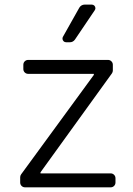

<svg xmlns="http://www.w3.org/2000/svg" viewBox="-20 -802 570 822"><path d="M66.4 -20.6V-43.3Q66.4 -49.7 70.3 -55.4L381.7 -481.2V-485.8H100.9Q92 -485.8 85.9 -491.8Q79.9 -497.9 79.9 -506.4V-524.5Q79.9 -533.4 85.9 -539.4Q92 -545.5 100.9 -545.5H442.5Q451 -545.5 457 -539.4Q463.1 -533.4 463.1 -524.5V-500Q463.1 -493.6 459.2 -487.9L153.4 -64.3V-59.7H453.8Q462.4 -59.7 468.4 -53.6Q474.4 -47.6 474.4 -38.7V-20.6Q474.4 -12.1 468.4 -6Q462.4 0 453.8 0H87.4Q78.5 0 72.4 -6Q66.4 -12.1 66.4 -20.6ZM249.3 -644.2 319.6 -769.2Q323.2 -775.2 329.2 -778.8Q335.2 -782.3 342.3 -782.3H372.9Q379.6 -782.3 384.1 -777.7Q388.5 -773.1 388.5 -766.7Q388.5 -762.8 385.7 -758.2L300.8 -632.5Q296.9 -627.1 291.4 -624.1Q285.9 -621.1 279.5 -621.1H262.8Q256.4 -621.1 252 -625.7Q247.5 -630.3 247.5 -636.7Q247.5 -641 249.3 -644.2Z"/></svg>

Font: DeltaSans Light
Style: Regular
Weight: 300
Designer: Rasmus Andersson
Foundry: rsms
Version: Version 3.012